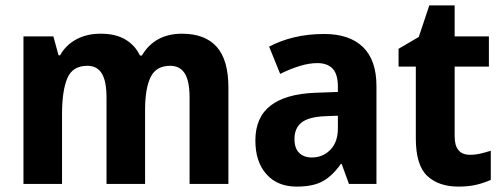

<svg xmlns="http://www.w3.org/2000/svg" viewBox="-20 -682 1863 712"><path d="M655 -557Q740 -557 783.5 -508.5Q827 -460 827 -357V0H683V-320Q683 -382 665 -410Q647 -438 611 -438Q559 -438 538.5 -396Q518 -354 518 -274V0H375V-320Q375 -381 357.5 -409.5Q340 -438 304 -438Q249 -438 229.5 -391.5Q210 -345 210 -258V0H67V-547H178L197 -477H203Q223 -514 262 -535.5Q301 -557 353 -557Q409 -557 445 -535.5Q481 -514 499 -476H506Q554 -557 655 -557Z M1182 -556Q1276 -556 1326 -507.5Q1376 -459 1376 -363V0H1274L1247 -74H1244Q1213 -30 1177 -10Q1141 10 1080 10Q1009 10 968 -36Q927 -82 927 -161Q927 -247 983.5 -290.5Q1040 -334 1150 -338L1233 -341V-360Q1233 -407 1213.5 -427.5Q1194 -448 1157 -448Q1126 -448 1090.5 -437Q1055 -426 1019 -408L978 -509Q1019 -531 1070.5 -543.5Q1122 -556 1182 -556ZM1183 -251Q1123 -248 1097.5 -227Q1072 -206 1072 -167Q1072 -132 1089.5 -115Q1107 -98 1136 -98Q1177 -98 1205 -126.5Q1233 -155 1233 -206V-253Z M1723 -108Q1743 -108 1762 -112.5Q1781 -117 1800 -123V-15Q1776 -4 1747 3Q1718 10 1680 10Q1607 10 1564.5 -29.5Q1522 -69 1522 -169V-435H1458V-501L1533 -545L1572 -662H1666V-547H1793V-435H1666V-176Q1666 -108 1723 -108Z"/></svg>

Font: Noto Sans Lao UI SemCond
Style: Bold
Weight: 700
Width: 4
Designer: Monotype Design Team
Foundry: Monotype Imaging Inc.
Version: Version 2.000; ttfautohint (v1.8.4.7-5d5b)